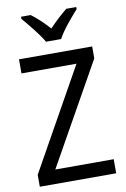

<svg xmlns="http://www.w3.org/2000/svg" viewBox="-101 -1003 698 1062"><g transform="rotate(-10 247.5 -472.0)"><path d="M207 -784H292C315 -829 370 -893 405 -932V-944H349C315 -916 284 -888 249 -851C217 -886 181 -921 149 -944H95V-932C131 -890 182 -828 207 -784ZM463 0V-79H135L454 -647V-714H43V-635H352L34 -67V0Z"/></g></svg>

Font: Noto Sans Devanagari UI SemiCondensed
Style: Regular
Weight: 400
Width: 4
Designer: Jelle Bosma - Monotype Design Team
Foundry: Monotype Imaging Inc.
Version: Version 2.004